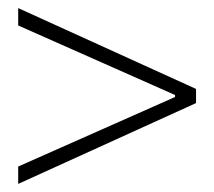

<svg xmlns="http://www.w3.org/2000/svg" viewBox="-20 -557 530 475"><path d="M25 -537 465 -337V-302L25 -102V-145L413 -317V-322L25 -494Z"/></svg>

Font: Brygada 1918
Style: Regular
Weight: 400
Designer: Mateusz Machalski | Borys Kosmynka | Przemek Hoffer
Foundry: NIEPODLEGLA 2018
Version: Version 3.006